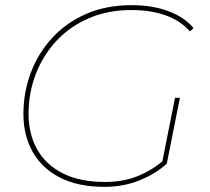

<svg xmlns="http://www.w3.org/2000/svg" viewBox="-20 -723 814 746"><path d="M386 3Q284 3 214 -32.5Q144 -68 107.5 -132Q71 -196 71 -280Q71 -364 99.5 -440Q128 -516 182.5 -575.5Q237 -635 315 -669Q393 -703 492 -703Q572 -703 634.5 -679.5Q697 -656 732 -614L718 -601Q682 -642 624.5 -663Q567 -684 490 -684Q399 -684 325 -652Q251 -620 199 -564Q147 -508 119 -435Q91 -362 91 -280Q91 -202 124.5 -142.5Q158 -83 224 -49.5Q290 -16 388 -16Q459 -16 515.5 -39Q572 -62 618 -102L628 -87Q584 -47 521.5 -22Q459 3 386 3ZM609 -87 660 -343H679L628 -87Z"/></svg>

Font: Montserrat Thin Thin
Style: Italic
Weight: 250
Italic angle: -11.3°
Version: Version 9.000